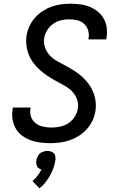

<svg xmlns="http://www.w3.org/2000/svg" viewBox="-20 -763 640 1034"><path d="M250 8Q223 8 196 4.5Q169 1 144.5 -8Q120 -17 99 -32.5Q78 -48 65 -70.5Q52 -93 47.5 -120Q43 -147 48 -174L49 -184H145L144 -178Q140 -155 147.5 -133.5Q155 -112 172.5 -99Q190 -86 212 -81Q234 -76 258 -76Q280 -76 303.5 -81Q327 -86 347.5 -99Q368 -112 381.5 -133Q395 -154 399 -177Q404 -205 394.5 -229.5Q385 -254 367 -272Q349 -290 326 -302.5Q303 -315 280.5 -327.5Q258 -340 236.5 -354Q215 -368 196 -385Q177 -402 161.5 -422Q146 -442 136 -466Q126 -490 122.5 -516.5Q119 -543 123 -571Q127 -596 138 -620.5Q149 -645 167 -666Q185 -687 208.5 -702.5Q232 -718 257 -727Q282 -736 307.5 -739.5Q333 -743 359 -743Q386 -743 412.5 -739.5Q439 -736 462.5 -726.5Q486 -717 506 -701Q526 -685 538.5 -663Q551 -641 554.5 -614.5Q558 -588 554 -561L552 -551H456L457 -557Q461 -579 454.5 -600Q448 -621 432.5 -635Q417 -649 395.5 -654Q374 -659 351 -659Q330 -659 307.5 -653.5Q285 -648 266 -634.5Q247 -621 234.5 -600.5Q222 -580 218 -558Q214 -531 223 -506Q232 -481 249.5 -463Q267 -445 290 -432.5Q313 -420 336 -407.5Q359 -395 380.5 -381.5Q402 -368 421 -351Q440 -334 455.5 -313.5Q471 -293 481 -269.5Q491 -246 494.5 -219Q498 -192 494 -165Q490 -139 478 -113.5Q466 -88 447 -67Q428 -46 404 -31Q380 -16 355 -7.5Q330 1 303 4.5Q276 8 250 8ZM192 251 155 212Q159 208 162.5 204.5Q166 201 170.5 197Q175 193 178 188.5Q181 184 184.5 179.5Q188 175 192 169.5Q196 164 197 161L198 159L203 150Q199 149 196.5 147.5Q194 146 190.5 144Q187 142 184.5 139.5Q182 137 180.5 134Q179 131 178 128Q177 125 176 121.5Q175 118 175 113Q175 108 175 106L176 101Q177 97 178 92Q179 87 181.5 82.5Q184 78 186.5 73.5Q189 69 192.5 65.5Q196 62 200 59.5Q204 57 209 55Q214 53 220 51.5Q226 50 228 50H235Q239 50 244 50.5Q249 51 253.5 52.5Q258 54 261.5 56Q265 58 268.5 61Q272 64 274 67.5Q276 71 277 75.5Q278 80 278.5 86Q279 92 279 94L278 101Q277 109 275 116.5Q273 124 271 131.5Q269 139 266 146.5Q263 154 260 161Q257 168 253 175.5Q249 183 245 190Q241 197 236.5 203Q232 209 227 216Q222 223 214.5 231Q207 239 205 241L200 244Z"/></svg>

Font: Iosevka Aile Medium Oblique
Style: Regular
Weight: 500
Italic angle: -9°
Designer: Belleve Invis
Foundry: Belleve Invis
Version: Version 31.1.0; ttfautohint (v1.8.4)